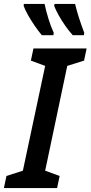

<svg xmlns="http://www.w3.org/2000/svg" viewBox="-60 -962 463 982"><path d="M-40 0 -27 -62 57 -89 171 -625 98 -652 111 -714H383L370 -652L284 -625L171 -89L245 -62L232 0ZM312 -782Q293 -803 274 -830Q255 -857 240 -884Q225 -911 217 -932L219 -942H324Q340 -875 371 -794L369 -782ZM154 -782Q137 -802 118 -829.5Q99 -857 83.5 -884.5Q68 -912 61 -932L62 -942H168Q175 -908 187.5 -867Q200 -826 215 -794L213 -782Z"/></svg>

Font: Noto Sans Condensed SemiBold
Style: Italic
Weight: 600
Width: 3
Italic angle: -12°
Designer: Monotype Design Team
Foundry: Monotype Imaging Inc.
Version: Version 2.013; ttfautohint (v1.8.4.7-5d5b)